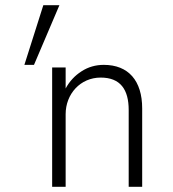

<svg xmlns="http://www.w3.org/2000/svg" viewBox="-20 -720 667 740"><path d="M147 -700 74 -470H111L209 -700ZM233 -460H181V0H233V-280C233 -358 290 -421 368 -421C444 -421 476 -375 476 -296V0H528V-302C528 -409 475 -470 380 -470C349 -470 320 -462 294 -445C269 -429 248 -407 233 -379Z"/></svg>

Font: Jost Light
Style: Regular
Weight: 300
Version: Version 3.710